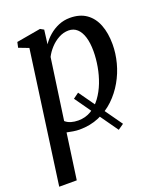

<svg xmlns="http://www.w3.org/2000/svg" viewBox="-147 -653 853 1003"><g transform="rotate(-20 279.0 -151.0)"><path d="M433 59 401.5 81 237 -151.5 268 -174ZM7.5 254 109 -480.5 54 -501.5 60.5 -531.5 195 -555 214.5 -544 204.5 -466Q220.5 -490 244.2 -510.5Q268 -531 297.5 -543.5Q327 -556 361 -556Q415.5 -556 451.8 -530.5Q488 -505 506 -458.8Q524 -412.5 524 -350.5Q524 -300 510.5 -248.5Q497 -197 470.5 -150.8Q444 -104.5 406 -68.2Q368 -32 318.8 -11Q269.5 10 210.5 10Q193.5 10 175.2 7Q157 4 140.5 0.5L105 254ZM149 -59.5Q162 -48 180.2 -42.5Q198.5 -37 220.5 -37Q260 -37 291.8 -56Q323.5 -75 347.2 -107.5Q371 -140 386.8 -180.8Q402.5 -221.5 410.2 -265.5Q418 -309.5 418 -351Q418 -396.5 408 -429Q398 -461.5 378.8 -479Q359.5 -496.5 331.5 -496.5Q303 -496.5 276.5 -482Q250 -467.5 229.5 -445Q209 -422.5 197 -398.5Z"/></g></svg>

Font: Merriweather 48pt
Style: Italic
Weight: 400
Italic angle: -7.8°
Version: Version 2.101